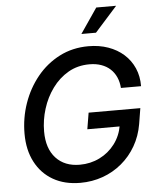

<svg xmlns="http://www.w3.org/2000/svg" viewBox="-62 -1000 863 1062"><g transform="rotate(-5 369.5 -469.0)"><path d="M341.3 10.7Q253.9 10.7 190.2 -25.9Q126.5 -62.5 91.6 -129.4Q56.6 -196.3 56.6 -286.6Q56.6 -374 84.7 -454.8Q112.8 -535.6 164.8 -599.6Q216.8 -663.6 289.3 -700.9Q361.8 -738.3 450.7 -738.3Q510.3 -738.3 560.1 -720.7Q609.9 -703.1 646.2 -670.7Q682.6 -638.2 702.4 -593Q722.2 -547.9 721.7 -492.7H609.9Q607.4 -525.9 595.5 -552.7Q583.5 -579.6 562.7 -598.6Q542 -617.7 512.9 -627.9Q483.9 -638.2 447.8 -638.2Q381.8 -638.2 329.8 -608.2Q277.8 -578.1 241 -527.6Q204.1 -477.1 184.8 -415Q165.5 -353 165.5 -289.6Q165.5 -194.8 214.1 -142.1Q262.7 -89.4 346.7 -89.4Q406.2 -89.4 457 -114.5Q507.8 -139.6 541.7 -184.6Q575.7 -229.5 585.4 -288.1L614.3 -281.2H404.8L419.9 -372.1H707L692.9 -285.2Q681.6 -218.8 650.1 -164.3Q618.7 -109.9 571.5 -70.6Q524.4 -31.2 465.6 -10.3Q406.7 10.7 341.3 10.7ZM418 -809.1 512.7 -947.8H623L499 -809.1Z"/></g></svg>

Font: Inter 24pt Medium
Style: Italic
Weight: 500
Italic angle: -9.3988°
Designer: Rasmus Andersson
Foundry: rsms
Version: Version 4.001;git-66647c0bb